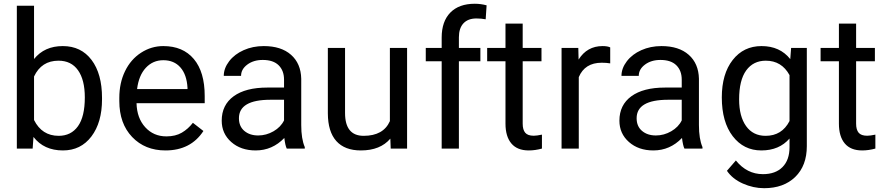

<svg xmlns="http://www.w3.org/2000/svg" viewBox="-20 -780 4650 1008"><path d="M515.6 -258.3Q515.6 -137.2 460 -63.7Q404.3 9.8 310.5 9.8Q210.4 9.8 155.8 -61L151.4 0H68.4V-750H158.7V-470.2Q213.4 -538.1 309.6 -538.1Q405.8 -538.1 460.7 -465.3Q515.6 -392.6 515.6 -266.1ZM425.3 -268.6Q425.3 -360.8 389.6 -411.1Q354 -461.4 287.1 -461.4Q197.8 -461.4 158.7 -378.4V-149.9Q200.2 -66.9 288.1 -66.9Q353 -66.9 389.2 -117.2Q425.3 -167.5 425.3 -268.6Z M848.6 9.8Q741.2 9.8 673.8 -60.8Q606.4 -131.3 606.4 -249.5V-266.1Q606.4 -344.7 636.5 -406.5Q666.5 -468.3 720.5 -503.2Q774.4 -538.1 837.4 -538.1Q940.4 -538.1 997.6 -470.2Q1054.7 -402.3 1054.7 -275.9V-238.3H696.8Q698.7 -160.2 742.4 -112.1Q786.1 -64 853.5 -64Q901.4 -64 934.6 -83.5Q967.8 -103 992.7 -135.3L1047.9 -92.3Q981.4 9.8 848.6 9.8ZM837.4 -463.9Q782.7 -463.9 745.6 -424.1Q708.5 -384.3 699.7 -312.5H964.4V-319.3Q960.4 -388.2 927.2 -426Q894 -463.9 837.4 -463.9Z M1485.4 0Q1477.5 -15.6 1472.7 -55.7Q1409.7 9.8 1322.3 9.8Q1244.1 9.8 1194.1 -34.4Q1144 -78.6 1144 -146.5Q1144 -229 1206.8 -274.7Q1269.5 -320.3 1383.3 -320.3H1471.2V-361.8Q1471.2 -409.2 1442.9 -437.3Q1414.6 -465.3 1359.4 -465.3Q1311 -465.3 1278.3 -440.9Q1245.6 -416.5 1245.6 -381.8H1154.8Q1154.8 -421.4 1182.9 -458.3Q1210.9 -495.1 1259 -516.6Q1307.1 -538.1 1364.7 -538.1Q1456.1 -538.1 1507.8 -492.4Q1559.6 -446.8 1561.5 -366.7V-123.5Q1561.5 -50.8 1580.1 -7.8V0ZM1335.4 -68.8Q1377.9 -68.8 1416 -90.8Q1454.1 -112.8 1471.2 -147.9V-256.3H1400.4Q1234.4 -256.3 1234.4 -159.2Q1234.4 -116.7 1262.7 -92.8Q1291 -68.8 1335.4 -68.8Z M2029.3 -52.2Q1976.6 9.8 1874.5 9.8Q1790 9.8 1745.8 -39.3Q1701.7 -88.4 1701.2 -184.6V-528.3H1791.5V-187Q1791.5 -66.9 1889.2 -66.9Q1992.7 -66.9 2026.9 -144V-528.3H2117.2V0H2031.2Z M2298.8 0V-458.5H2215.3V-528.3H2298.8V-582.5Q2298.8 -667.5 2344.2 -713.9Q2389.6 -760.3 2472.7 -760.3Q2503.9 -760.3 2534.7 -752L2529.8 -678.7Q2506.8 -683.1 2481 -683.1Q2437 -683.1 2413.1 -657.5Q2389.2 -631.8 2389.2 -584V-528.3H2502V-458.5H2389.2V0Z M2724.1 -656.2V-528.3H2822.8V-458.5H2724.1V-130.9Q2724.1 -99.1 2737.3 -83.3Q2750.5 -67.4 2782.2 -67.4Q2797.9 -67.4 2825.2 -73.2V0Q2789.6 9.8 2755.9 9.8Q2695.3 9.8 2664.6 -26.9Q2633.8 -63.5 2633.8 -130.9V-458.5H2537.6V-528.3H2633.8V-656.2Z M3183.6 -447.3Q3163.1 -450.7 3139.2 -450.7Q3050.3 -450.7 3018.6 -375V0H2928.2V-528.3H3016.1L3017.6 -467.3Q3062 -538.1 3143.6 -538.1Q3169.9 -538.1 3183.6 -531.2Z M3573.2 0Q3565.4 -15.6 3560.5 -55.7Q3497.6 9.8 3410.2 9.8Q3332 9.8 3282 -34.4Q3231.9 -78.6 3231.9 -146.5Q3231.9 -229 3294.7 -274.7Q3357.4 -320.3 3471.2 -320.3H3559.1V-361.8Q3559.1 -409.2 3530.8 -437.3Q3502.4 -465.3 3447.3 -465.3Q3398.9 -465.3 3366.2 -440.9Q3333.5 -416.5 3333.5 -381.8H3242.7Q3242.7 -421.4 3270.8 -458.3Q3298.8 -495.1 3346.9 -516.6Q3395 -538.1 3452.6 -538.1Q3543.9 -538.1 3595.7 -492.4Q3647.5 -446.8 3649.4 -366.7V-123.5Q3649.4 -50.8 3668 -7.8V0ZM3423.3 -68.8Q3465.8 -68.8 3503.9 -90.8Q3542 -112.8 3559.1 -147.9V-256.3H3488.3Q3322.3 -256.3 3322.3 -159.2Q3322.3 -116.7 3350.6 -92.8Q3378.9 -68.8 3423.3 -68.8Z M3769.5 -268.6Q3769.5 -392.1 3826.7 -465.1Q3883.8 -538.1 3978 -538.1Q4074.7 -538.1 4128.9 -469.7L4133.3 -528.3H4215.8V-12.7Q4215.8 89.8 4155 148.9Q4094.2 208 3991.7 208Q3934.6 208 3879.9 183.6Q3825.2 159.2 3796.4 116.7L3843.3 62.5Q3901.4 134.3 3985.4 134.3Q4051.3 134.3 4088.1 97.2Q4125 60.1 4125 -7.3V-52.7Q4070.8 9.8 3977.1 9.8Q3884.3 9.8 3826.9 -64.9Q3769.5 -139.6 3769.5 -268.6ZM3860.4 -258.3Q3860.4 -168.9 3897 -117.9Q3933.6 -66.9 3999.5 -66.9Q4085 -66.9 4125 -144.5V-385.7Q4083.5 -461.4 4000.5 -461.4Q3934.6 -461.4 3897.5 -410.2Q3860.4 -358.9 3860.4 -258.3Z M4474.6 -656.2V-528.3H4573.2V-458.5H4474.6V-130.9Q4474.6 -99.1 4487.8 -83.3Q4501 -67.4 4532.7 -67.4Q4548.3 -67.4 4575.7 -73.2V0Q4540 9.8 4506.3 9.8Q4445.8 9.8 4415 -26.9Q4384.3 -63.5 4384.3 -130.9V-458.5H4288.1V-528.3H4384.3V-656.2Z"/></svg>

Font: Roboto-ThirdPerson-AD3FC
Style: ThirdPerson-AD3FC
Weight: 400
Designer: Google
Version: Version 2.137; 2017